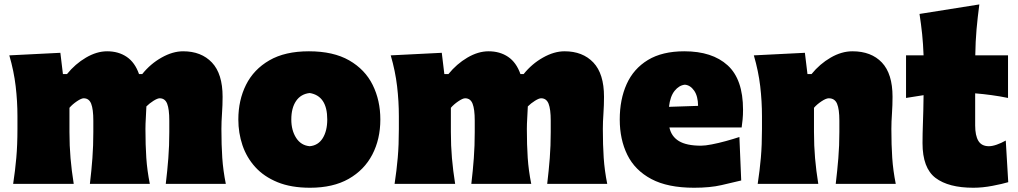

<svg xmlns="http://www.w3.org/2000/svg" viewBox="-20 -839 4643 876"><path d="M736.3 0Q743.7 -61 748 -117.4Q752.4 -173.8 752.4 -236.8V-288.6Q752.4 -340.8 742.7 -365.7Q732.9 -390.6 708.5 -390.6Q698.7 -390.6 680.4 -379.2Q662.1 -367.7 647.9 -353.5Q647 -326.7 645.3 -300.3Q643.6 -273.9 643.6 -250.5Q643.6 -177.2 647.5 -119.1Q651.4 -61 663.6 0H390.1Q397.5 -61 401.6 -117.4Q405.8 -173.8 405.8 -236.8V-288.6Q405.8 -340.8 396 -365.7Q386.2 -390.6 361.8 -390.6Q351.1 -390.6 330.6 -376.7Q310.1 -362.8 296.9 -347.2V-236.8Q296.9 -173.8 301.8 -117.4Q306.6 -61 316.4 0H40Q49.3 -61 54.4 -119.1Q59.6 -177.2 59.6 -250.5V-308.6Q59.6 -377 51.5 -445.6Q43.5 -514.2 22.5 -586.4L255.4 -598.1L267.1 -501H285.6Q323.2 -547.4 372.3 -576.2Q421.4 -605 468.8 -605Q520.5 -605 558.1 -579.6Q595.7 -554.2 614.3 -501H628.9Q666.5 -547.9 717.3 -576.4Q768.1 -605 815.4 -605Q898.4 -605 947 -553.7Q995.6 -502.4 995.6 -397.5Q995.6 -358.9 992.9 -321.3Q990.2 -283.7 990.2 -250.5Q990.2 -177.2 994.1 -119.1Q998 -61 1010.3 0Z M1394.5 17.6Q1308.1 17.6 1246.1 -7.8Q1184.1 -33.2 1144.5 -76.9Q1105 -120.6 1086.2 -176.5Q1067.4 -232.4 1067.4 -293.9Q1067.4 -381.8 1102.5 -452.1Q1137.7 -522.5 1209 -563.7Q1280.3 -605 1389.2 -605Q1501 -605 1573.2 -563.5Q1645.5 -522 1680.4 -451.4Q1715.3 -380.9 1715.3 -293.9Q1715.3 -204.1 1678.7 -133.8Q1642.1 -63.5 1570.8 -22.9Q1499.5 17.6 1394.5 17.6ZM1393.1 -171.9Q1431.6 -175.3 1452.4 -208.5Q1473.1 -241.7 1473.1 -293.9Q1473.1 -401.4 1393.1 -414.6Q1352.5 -410.2 1330.8 -378.2Q1309.1 -346.2 1309.1 -293.9Q1309.1 -244.1 1331.3 -209.7Q1353.5 -175.3 1393.1 -171.9Z M2476.6 0Q2483.9 -61 2488.3 -117.4Q2492.7 -173.8 2492.7 -236.8V-288.6Q2492.7 -340.8 2482.9 -365.7Q2473.1 -390.6 2448.7 -390.6Q2439 -390.6 2420.7 -379.2Q2402.3 -367.7 2388.2 -353.5Q2387.2 -326.7 2385.5 -300.3Q2383.8 -273.9 2383.8 -250.5Q2383.8 -177.2 2387.7 -119.1Q2391.6 -61 2403.8 0H2130.4Q2137.7 -61 2141.8 -117.4Q2146 -173.8 2146 -236.8V-288.6Q2146 -340.8 2136.2 -365.7Q2126.5 -390.6 2102.1 -390.6Q2091.3 -390.6 2070.8 -376.7Q2050.3 -362.8 2037.1 -347.2V-236.8Q2037.1 -173.8 2042 -117.4Q2046.9 -61 2056.6 0H1780.3Q1789.6 -61 1794.7 -119.1Q1799.8 -177.2 1799.8 -250.5V-308.6Q1799.8 -377 1791.7 -445.6Q1783.7 -514.2 1762.7 -586.4L1995.6 -598.1L2007.3 -501H2025.9Q2063.5 -547.4 2112.5 -576.2Q2161.6 -605 2209 -605Q2260.7 -605 2298.3 -579.6Q2335.9 -554.2 2354.5 -501H2369.1Q2406.7 -547.9 2457.5 -576.4Q2508.3 -605 2555.7 -605Q2638.7 -605 2687.3 -553.7Q2735.8 -502.4 2735.8 -397.5Q2735.8 -358.9 2733.2 -321.3Q2730.5 -283.7 2730.5 -250.5Q2730.5 -177.2 2734.4 -119.1Q2738.3 -61 2750.5 0Z M3147 17.6Q3026.4 17.6 2951.7 -22.2Q2877 -62 2842.3 -132.3Q2807.6 -202.6 2807.6 -293.9Q2807.6 -385.3 2839.1 -455.3Q2870.6 -525.4 2936 -565.2Q3001.5 -605 3102.1 -605Q3229.5 -605 3299.8 -541Q3370.1 -477.1 3370.1 -338.4Q3370.1 -313.5 3368.2 -294.7Q3366.2 -275.9 3363.8 -257.3H3034.2Q3043 -216.3 3077.6 -195.3Q3112.3 -174.3 3178.2 -174.3Q3197.3 -174.3 3227.5 -180.2Q3257.8 -186 3291.5 -195.3Q3325.2 -204.6 3353.5 -213.9L3361.8 -15.6Q3323.7 -6.3 3271.7 5.6Q3219.7 17.6 3147 17.6ZM3165 -356Q3164.6 -400.4 3147 -425.5Q3129.4 -450.7 3104.5 -452.6Q3078.1 -449.7 3057.9 -424.6Q3037.6 -399.4 3032.2 -351.6Z M3437 0Q3446.3 -61 3451.4 -119.1Q3456.5 -177.2 3456.5 -250.5V-308.6Q3456.5 -377 3448.5 -445.6Q3440.4 -514.2 3419.4 -586.4L3652.3 -598.1L3664.1 -501H3682.6Q3720.2 -547.4 3770 -576.2Q3819.8 -605 3869.1 -605Q3955.1 -605 4003.7 -553.7Q4052.2 -502.4 4052.2 -397.5Q4052.2 -358.9 4049.6 -321.3Q4046.9 -283.7 4046.9 -250.5Q4046.9 -177.2 4050.8 -119.1Q4054.7 -61 4066.9 0H3793Q3800.3 -61 3804.9 -117.4Q3809.6 -173.8 3809.6 -236.8V-288.6Q3809.6 -340.8 3799.1 -365.7Q3788.6 -390.6 3761.2 -390.6Q3749 -390.6 3728 -376.7Q3707 -362.8 3693.8 -347.2V-236.8Q3693.8 -173.8 3698.7 -117.4Q3703.6 -61 3713.4 0Z M4420.9 17.6Q4307.6 17.6 4248.3 -27.3Q4189 -72.3 4189 -186Q4189 -228 4190.9 -278.6Q4192.9 -329.1 4193.8 -404.8L4113.8 -392.1V-586.4H4193.8Q4191.9 -638.2 4187.3 -683.1Q4182.6 -728 4175.3 -775.4L4448.2 -818.8Q4440.4 -759.8 4435.5 -705.3Q4430.7 -650.9 4429.7 -586.4H4579.1V-392.1Q4541.5 -399.9 4503.7 -405Q4465.8 -410.2 4429.2 -413.1V-266.6Q4429.2 -220.7 4443.8 -196.3Q4458.5 -171.9 4491.7 -171.9Q4507.3 -171.9 4527.6 -179Q4547.9 -186 4568.8 -197.8L4580.1 -7.8Q4554.2 0 4508.5 8.8Q4462.9 17.6 4420.9 17.6Z"/></svg>

Font: Pinar-DS1-FD Black
Style: Regular
Weight: 900
Designer: Amin Abedi
Version: Version 2.000